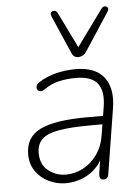

<svg xmlns="http://www.w3.org/2000/svg" viewBox="-54 -801 622 851"><g transform="rotate(-5 257.0 -375.0)"><path d="M205 8Q165 8 129 -9.5Q93 -27 71 -59Q49 -91 49 -134Q49 -210 114 -242.5Q179 -275 324 -275H405L399 -238H340Q247 -238 194 -228.5Q141 -219 118.5 -196.5Q96 -174 96 -136Q96 -84 130.5 -57Q165 -30 208 -30Q248 -30 284.5 -49Q321 -68 347 -104Q373 -140 381 -191L401 -315Q412 -383 385.5 -418Q359 -453 289 -453Q249 -453 213.5 -445Q178 -437 146 -414Q138 -408 130.5 -408Q123 -408 118 -412Q113 -416 112 -422Q111 -428 114 -435Q117 -442 126 -448Q161 -471 204 -481.5Q247 -492 291 -492Q350 -492 386.5 -469.5Q423 -447 437 -404.5Q451 -362 441 -302L395 -15Q392 6 372 6Q362 6 358 -1Q354 -8 355 -19L370 -116H380Q367 -74 339.5 -46.5Q312 -19 276.5 -5.5Q241 8 205 8ZM308 -544Q299 -544 291.5 -548.5Q284 -553 279 -565L205 -735Q201 -744 203.5 -749.5Q206 -755 212 -757Q218 -759 224 -757Q230 -755 234 -747L312 -588L429 -749Q434 -756 440.5 -757.5Q447 -759 452 -756Q457 -753 458.5 -747.5Q460 -742 455 -734L345 -566Q338 -554 327.5 -549Q317 -544 308 -544Z"/></g></svg>

Font: Nunito Variable Extra Light
Style: Italic
Weight: 200
Italic angle: -9°
Designer: Vernon Adams
Foundry: Vernon Adams
Version: Version 3.602